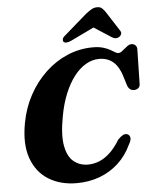

<svg xmlns="http://www.w3.org/2000/svg" viewBox="-61 -979 827 1041"><g transform="rotate(-5 352.0 -458.0)"><path d="M611 -227.5Q621.5 -223.5 625 -209.8Q628.5 -196 613.5 -170.5Q586.5 -112.5 542 -71.5Q497.5 -30.5 439.8 -9Q382 12.5 314.5 12.5Q226 12.5 161.5 -27.5Q97 -67.5 69.2 -145.5Q41.5 -223.5 62.5 -336.5Q77.5 -418.5 115 -487.2Q152.5 -556 206.8 -607Q261 -658 327 -685.8Q393 -713.5 464.5 -713.5Q496.5 -713.5 519 -707Q541.5 -700.5 556.8 -692Q572 -683.5 582.2 -677Q592.5 -670.5 601 -670.5Q609.5 -670.5 618.5 -677Q627.5 -683.5 636.5 -691.5Q645.5 -699.5 655 -706Q664.5 -712.5 674 -712.5Q687.5 -712.5 696 -704.5Q704.5 -696.5 704.5 -682.5L700.5 -494Q700.5 -478.5 690.8 -471Q681 -463.5 667.5 -463.5Q641.5 -463.5 631.5 -492.5L621.5 -525Q603.5 -591.5 572 -619.8Q540.5 -648 493.5 -648Q455.5 -648 420.5 -627.5Q385.5 -607 356.2 -569Q327 -531 305 -477.8Q283 -424.5 271 -359Q251.5 -258 262.2 -197.2Q273 -136.5 305.8 -109.5Q338.5 -82.5 384 -82.5Q415.5 -82.5 445.8 -94.8Q476 -107 504.5 -133.8Q533 -160.5 558.5 -203Q574.5 -219.5 586.8 -225.8Q599 -232 611 -227.5ZM522 -841.5H445L572 -759.5Q594 -745 613 -757.5Q620.5 -762.5 624 -771.8Q627.5 -781 620 -791.5L551.5 -898Q542 -911.5 533 -919.8Q524 -928 507 -928Q490 -928 476.2 -919.8Q462.5 -911.5 444.5 -898L322 -791.5Q308.5 -781 306.8 -771.8Q305 -762.5 309 -757.5Q315 -751.5 325.8 -752Q336.5 -752.5 351.5 -759.5Z"/></g></svg>

Font: Fraunces
Style: Bold Italic
Weight: 700
Italic angle: -16°
Version: Version 1.000;[b76b70a41]